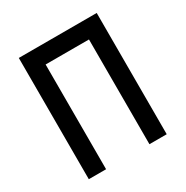

<svg xmlns="http://www.w3.org/2000/svg" viewBox="-180 -949 1061 1097"><g transform="rotate(-30 350.0 -400.0)"><path d="M93 -800H607V0H493V-691H207V0H93Z"/></g></svg>

Font: Martian Mono
Style: Regular
Weight: 400
Monospace: yes
Designer: Roman Shamin
Foundry: Evil Martians
Version: Version 1.000; ttfautohint (v1.8.4.7-5d5b)